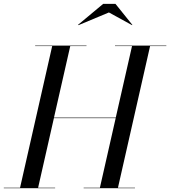

<svg xmlns="http://www.w3.org/2000/svg" viewBox="-60 -990 895 1010"><path d="M513 -924.5 352.5 -857.5 350.5 -859.5 482.5 -969.5H547.5L636 -859.5L635 -857.5ZM-40 -2.5H45.5L214.5 -747.5H125V-750H395V-747.5H309.5L224 -371.5H549L634.5 -747.5H545V-750H815V-747.5H729.5L560.5 -2.5H650V0H380V-2.5H465.5L548.5 -368.5H223.5L140.5 -2.5H230V0H-40Z"/></svg>

Font: Bodoni* 72pt
Style: Italic
Weight: 400
Italic angle: -13°
Version: Version 2.3